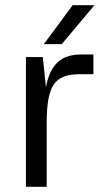

<svg xmlns="http://www.w3.org/2000/svg" viewBox="-20 -720 424 740"><path d="M293 -510H340V-434H285Q213 -434 186.5 -393.5Q160 -353 160 -250V0H80V-500H145L157 -384Q169 -448 201 -479Q233 -510 293 -510ZM149 -550 260 -700H344L218 -550Z"/></svg>

Font: Fivo Sans Modern
Style: Regular
Weight: 400
Designer: Alexander Slobzheninov
Foundry: Alexander Slobzheninov
Version: 1.0